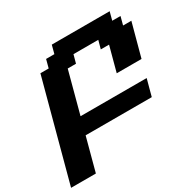

<svg xmlns="http://www.w3.org/2000/svg" viewBox="-187 -1066 1262 1257"><g transform="rotate(-30 444.5 -437.5)"><path d="M0 0H187.5Q198.7 -42 220.9 -125Q243.2 -208 254.4 -250H754.4Q759.8 -270.5 771 -312.3Q782.2 -354 788.1 -375H288.1L371.6 -687.5H434.1L451.2 -750H638.7L621.6 -687.5H684.1L633.8 -500H821.3Q832.5 -541.5 855 -625Q877.4 -708.5 888.7 -750H826.2L842.8 -812.5H780.3L796.9 -875H359.4L342.8 -812.5H280.3L263.7 -750H201.2Z"/></g></svg>

Font: Faithful 32x
Style: SemiboldOblique
Weight: 400
Foundry: Faithful Resource Pack
Version: Version 1.0; January 27, 2023